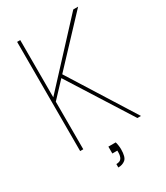

<svg xmlns="http://www.w3.org/2000/svg" viewBox="-216 -790 921 1066"><g transform="rotate(-30 244.5 -257.5)"><path d="M78 0V-700H98V-333L438 -700H469L205 -419L468 0H445L190 -403L98 -305V0ZM216 185V163Q240 163 249 149.5Q258 136 258 113V101H226V57H273Q276 66 278 79.5Q280 93 280 104Q280 155 261.5 170Q243 185 216 185Z"/></g></svg>

Font: DM Sans 9pt Thin
Style: Regular
Weight: 250
Version: Version 4.004;gftools[0.9.30]